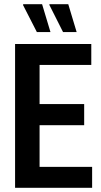

<svg xmlns="http://www.w3.org/2000/svg" viewBox="-20 -897 484 917"><path d="M52 0V-687H416V-587H169V-400H382V-299H169V-100H420V0ZM281 -744 216 -873V-877H306L346 -744ZM156 -744 90 -873 91 -877H181L221 -744Z"/></svg>

Font: Archivo ExtraCondensed SemiBold
Style: Regular
Weight: 600
Width: 2
Designer: Hector Gatti
Foundry: Omnibus-Type
Version: Version 2.001